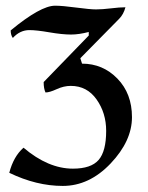

<svg xmlns="http://www.w3.org/2000/svg" viewBox="-20 -479 505 657"><path d="M194.8 157.2Q104.5 157.2 11.7 112.3Q26.4 56.2 60.5 26.4Q145 98.1 229.5 98.1Q291.5 98.1 317.4 68.4Q343.3 38.6 343.3 -31.2Q343.3 -92.3 310.5 -138.7Q277.8 -185.1 222.2 -185.1Q198.2 -185.1 173.8 -173.8Q149.4 -162.6 135.7 -162.6Q129.4 -175.8 129.4 -198.2L283.7 -357.4V-369.6Q250 -360.8 223.1 -360.8Q192.9 -360.8 148.9 -368.4Q105 -376 80.6 -376Q48.3 -376 23.9 -349.1Q16.6 -358.9 16.6 -375Q119.1 -459.5 168.5 -459.5Q193.4 -459.5 241 -453.1Q288.6 -446.8 308.6 -446.8Q329.6 -446.8 359.4 -450.4Q389.2 -454.1 409.2 -454.1Q402.8 -429.7 387.7 -414.6L254.9 -279.8L260.7 -261.2Q332 -261.2 381.8 -210Q431.6 -158.7 431.6 -78.1Q431.6 3.4 358.6 80.3Q285.6 157.2 194.8 157.2Z"/></svg>

Font: Balgruf
Style: Regular
Weight: 500
Designer: Paul James MIller
Foundry: High-Logic / Made with FontCreator
Version: Version 1.201;March 28, 2021;FontCreator 13.0.0.2683 64-bit